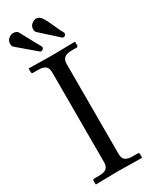

<svg xmlns="http://www.w3.org/2000/svg" viewBox="-218 -882 728 927"><g transform="rotate(-30 146.0 -418.0)"><path d="M12.7 -822.3Q24.4 -832 36.1 -832Q55.7 -832 63 -820.8L125.5 -706.1Q126.5 -704.1 126.5 -701.7Q126.5 -695.8 121.1 -691.4Q116.7 -688 111.8 -688Q107.4 -688 105.5 -689.9L6.8 -773.9Q-1 -780.3 -1 -793.9Q-1 -811.5 12.7 -822.3ZM145 -828.1Q157.7 -837.4 168.5 -837.4Q185.1 -837.4 197.8 -819.1Q210.4 -800.8 225.8 -764.6Q241.2 -728.5 252.4 -710.4Q252.9 -709.5 252.9 -706.1Q252.9 -699.7 247.6 -695.8Q243.2 -692.4 239.7 -692.4Q234.4 -692.4 231.9 -694.8L137.2 -780.3Q130.4 -787.1 130.4 -799.3Q130.4 -817.4 145 -828.1ZM187 -573.7V-71.3Q187 -47.9 199.7 -37.8Q212.4 -27.8 241.7 -27.8H268.1Q276.4 -27.8 276.4 -19.5V-1L274.4 1Q187.5 -1 148.4 -1L19.5 1L17.6 -1V-19.5Q17.6 -27.8 25.4 -27.8H51.8Q81.5 -27.8 94 -38.6Q106.4 -49.3 106.4 -71.3V-573.7Q106.4 -597.2 93.8 -607.4Q81.1 -617.7 51.8 -617.7H25.4Q17.1 -617.7 17.1 -626V-644.5L19 -646.5Q106 -644.5 145 -644.5L273.9 -646.5L275.9 -644.5V-626Q275.9 -617.7 268.1 -617.7H241.7Q211.9 -617.7 199.5 -606.7Q187 -595.7 187 -573.7Z"/></g></svg>

Font: Libertinage
Style: f
Weight: 400
Designer: OSP
Foundry: OSP
Version: Version 1.0; 2008; OFL relea